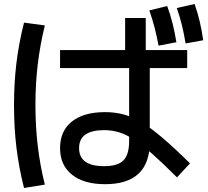

<svg xmlns="http://www.w3.org/2000/svg" viewBox="-20 -875 1040 959"><path d="M505 45Q399 45 339.5 -2.5Q280 -50 280 -135Q280 -221 339 -268Q398 -315 505 -315Q553 -315 597 -303.5Q641 -292 688 -263.5Q735 -235 793.5 -185Q852 -135 929 -59L864 11Q793 -60 741 -106Q689 -152 649 -178Q609 -204 573.5 -214.5Q538 -225 500 -225Q375 -225 375 -135Q375 -45 500 -45Q568 -45 596.5 -74Q625 -103 625 -170V-580H605V-785H708V-580H728V-165Q728 -60 672 -7.5Q616 45 505 45ZM100 64Q74 -39 62 -138.5Q50 -238 50 -350Q50 -461 62 -560Q74 -659 100 -762L204 -748Q180 -650 168.5 -553Q157 -456 157 -350Q157 -244 168.5 -146.5Q180 -49 204 47ZM280 -535V-625H915V-535ZM772 -647Q763 -695 752 -737.5Q741 -780 726 -823L815 -845Q831 -802 842 -758Q853 -714 861 -664ZM907 -658Q899 -707 888.5 -749.5Q878 -792 863 -835L952 -855Q967 -812 977.5 -768Q988 -724 995 -674Z"/></svg>

Font: M PLUS 1 Thin Medium
Style: Regular
Weight: 500
Version: Version 1.001